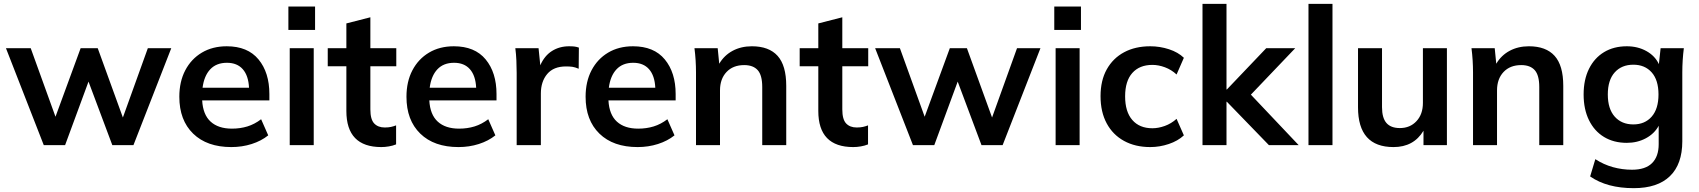

<svg xmlns="http://www.w3.org/2000/svg" viewBox="-20 -756 8849 1000"><path d="M208 0 11 -505H140L269 -148L400 -505H489L620 -144L750 -505H872L675 0H565L441 -331L319 0Z M1185 10Q1058 10 986 -60Q914 -130 914 -252Q914 -331 945 -390Q976 -449 1031.5 -482Q1087 -515 1161 -515Q1270 -515 1326.5 -446.5Q1383 -378 1383 -266V-233H1033Q1037 -159 1077 -122.5Q1117 -86 1188 -86Q1231 -86 1268.5 -97.5Q1306 -109 1340 -135L1377 -51Q1341 -22 1291 -6Q1241 10 1185 10ZM1162 -429Q1107 -429 1075 -395Q1043 -361 1035 -299H1277Q1274 -362 1244.5 -395.5Q1215 -429 1162 -429Z M1482 -600V-722H1621V-600ZM1489 0V-505H1614V0Z M1966 10Q1784 10 1784 -178V-411H1687V-505H1784V-634L1909 -666V-505H2044V-411H1909V-186Q1909 -134 1929 -113Q1949 -92 1984 -92Q2003 -92 2016.5 -95Q2030 -98 2043 -103V-4Q2026 3 2005.5 6.5Q1985 10 1966 10Z M2368 10Q2241 10 2169 -60Q2097 -130 2097 -252Q2097 -331 2128 -390Q2159 -449 2214.5 -482Q2270 -515 2344 -515Q2453 -515 2509.5 -446.5Q2566 -378 2566 -266V-233H2216Q2220 -159 2260 -122.5Q2300 -86 2371 -86Q2414 -86 2451.5 -97.5Q2489 -109 2523 -135L2560 -51Q2524 -22 2474 -6Q2424 10 2368 10ZM2345 -429Q2290 -429 2258 -395Q2226 -361 2218 -299H2460Q2457 -362 2427.5 -395.5Q2398 -429 2345 -429Z M2671 0V-376Q2671 -408 2669.5 -441Q2668 -474 2664 -505H2785L2794 -416Q2816 -466 2855 -490.5Q2894 -515 2944 -515Q2962 -515 2973 -513.5Q2984 -512 2995 -508L2994 -398Q2975 -406 2961.5 -408Q2948 -410 2928 -410Q2863 -410 2830 -370.5Q2797 -331 2797 -269V0Z M3301 10Q3174 10 3102 -60Q3030 -130 3030 -252Q3030 -331 3061 -390Q3092 -449 3147.5 -482Q3203 -515 3277 -515Q3386 -515 3442.5 -446.5Q3499 -378 3499 -266V-233H3149Q3153 -159 3193 -122.5Q3233 -86 3304 -86Q3347 -86 3384.5 -97.5Q3422 -109 3456 -135L3493 -51Q3457 -22 3407 -6Q3357 10 3301 10ZM3278 -429Q3223 -429 3191 -395Q3159 -361 3151 -299H3393Q3390 -362 3360.5 -395.5Q3331 -429 3278 -429Z M3605 0V-379Q3605 -410 3603 -442Q3601 -474 3597 -505H3718L3726 -424Q3752 -468 3796 -491.5Q3840 -515 3896 -515Q3985 -515 4030 -465Q4075 -415 4075 -309V0H3950V-303Q3950 -364 3926.5 -390.5Q3903 -417 3856 -417Q3798 -417 3764 -381Q3730 -345 3730 -285V0Z M4424 10Q4242 10 4242 -178V-411H4145V-505H4242V-634L4367 -666V-505H4502V-411H4367V-186Q4367 -134 4387 -113Q4407 -92 4442 -92Q4461 -92 4474.5 -95Q4488 -98 4501 -103V-4Q4484 3 4463.5 6.5Q4443 10 4424 10Z M4735 0 4538 -505H4667L4796 -148L4927 -505H5016L5147 -144L5277 -505H5399L5202 0H5092L4968 -331L4846 0Z M5471 -600V-722H5610V-600ZM5478 0V-505H5603V0Z M5971 10Q5893 10 5834.5 -22Q5776 -54 5744 -113.5Q5712 -173 5712 -255Q5712 -337 5744.5 -395Q5777 -453 5835 -484Q5893 -515 5971 -515Q6021 -515 6068.5 -499.5Q6116 -484 6146 -455L6108 -368Q6081 -393 6047.5 -405.5Q6014 -418 5982 -418Q5915 -418 5877.5 -376Q5840 -334 5840 -254Q5840 -174 5877.5 -131Q5915 -88 5982 -88Q6013 -88 6046.5 -100Q6080 -112 6108 -137L6146 -51Q6115 -22 6067.5 -6Q6020 10 5971 10Z M6243 0V-736H6368V-290H6370L6575 -505H6726L6495 -263L6744 0H6589L6370 -226H6368V0Z M6795 0V-736H6920V0Z M7238 10Q7053 10 7053 -197V-505H7178V-198Q7178 -142 7201 -115.5Q7224 -89 7271 -89Q7324 -89 7357.5 -125Q7391 -161 7391 -220V-505H7516V0H7394V-75Q7343 10 7238 10Z M7652 0V-379Q7652 -410 7650 -442Q7648 -474 7644 -505H7765L7773 -424Q7799 -468 7843 -491.5Q7887 -515 7943 -515Q8032 -515 8077 -465Q8122 -415 8122 -309V0H7997V-303Q7997 -364 7973.5 -390.5Q7950 -417 7903 -417Q7845 -417 7811 -381Q7777 -345 7777 -285V0Z M8489 224Q8350 224 8262 163L8289 73Q8332 101 8380.5 114.5Q8429 128 8480 128Q8550 128 8584.5 93.5Q8619 59 8619 -5V-101Q8597 -60 8552.5 -36Q8508 -12 8453 -12Q8385 -12 8334.5 -42.5Q8284 -73 8256 -130Q8228 -187 8228 -264Q8228 -341 8256 -397.5Q8284 -454 8334.5 -484.5Q8385 -515 8453 -515Q8510 -515 8555 -490Q8600 -465 8620 -422L8629 -505H8750Q8746 -474 8744 -442Q8742 -410 8742 -379V-20Q8742 99 8677.5 161.5Q8613 224 8489 224ZM8487 -108Q8547 -108 8582.5 -148.5Q8618 -189 8618 -264Q8618 -339 8582.5 -379Q8547 -419 8487 -419Q8426 -419 8390 -379Q8354 -339 8354 -264Q8354 -189 8390 -148.5Q8426 -108 8487 -108Z"/></svg>

Font: MulishBold
Style: Bold
Weight: 700
Designer: Vernon Adams
Foundry: Vernon Adams
Version: Version 3.602; ttfautohint (v1.8.3)